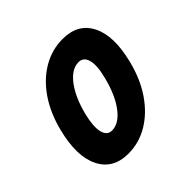

<svg xmlns="http://www.w3.org/2000/svg" viewBox="-120 -532 639 639"><g transform="rotate(-45 199.0 -212.5)"><path d="M140 0Q68 0 39.5 -58Q11 -116 36 -215Q52 -279 84 -326Q116 -373 160 -399Q204 -425 255 -425Q327 -425 355.5 -368.5Q384 -312 360 -215Q344 -149 311.5 -101Q279 -53 235 -26.5Q191 0 140 0ZM156 -93Q189 -93 218 -131.5Q247 -170 263 -235Q275 -282 268 -307.5Q261 -333 238 -333Q205 -333 176.5 -295.5Q148 -258 132 -195Q120 -146 126.5 -119.5Q133 -93 156 -93Z"/></g></svg>

Font: Edu TAS Beginner SemiBold
Style: Regular
Weight: 600
Version: Version 1.003